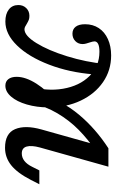

<svg xmlns="http://www.w3.org/2000/svg" viewBox="107 -604 479 794"><g transform="rotate(90 347.0 -206.5)"><path d="M267.2 -35.5Q267.2 -72.5 295.3 -116.9Q323.5 -161.4 371.2 -201.6L380.5 -194.6L304.8 -83.1Q328.2 -158.8 316.5 -227Q304.9 -295.2 264.1 -336.5Q223.2 -377.7 163.5 -377.7Q142.2 -377.7 131.4 -372.5Q120.6 -367.2 120.6 -356.9Q120.6 -352.8 121.9 -348.3Q123.2 -343.8 124.9 -338.1Q127.6 -330.6 129.6 -322.8Q131.7 -315 131.7 -308.2Q131.7 -289.9 119.4 -278Q107.2 -266.1 88.9 -266.1Q70.3 -266.1 60 -279.5Q49.7 -292.9 49.7 -318.4Q49.7 -350.7 65.7 -375Q81.6 -399.3 111.1 -412.7Q140.5 -426.1 178.7 -426.1Q240.4 -426.1 289 -392.6Q337.7 -359.1 365.6 -300.2Q393.6 -241.3 393.6 -167.2Q393.6 -118.6 381.6 -77.4Q369.7 -36.3 349.1 -12.5Q328.6 11.3 303.8 11.3Q286.4 11.3 276.8 -1Q267.2 -13.3 267.2 -35.5ZM-29.7 -42.5Q-29.7 -62.1 -17 -75.1Q-4.3 -88.1 15.2 -88.1Q25.2 -88.1 31.9 -85.5Q38.6 -82.9 49.9 -76.2Q55.1 -72.7 60.3 -70.2Q65.6 -67.7 70.6 -67.7Q97.1 -67.7 127.6 -117Q158.1 -166.2 182.2 -244Q206.3 -321.8 214.3 -402.4L257 -354Q249 -252.9 216.7 -169.1Q184.5 -85.3 137.6 -37Q90.7 11.3 38.7 11.3Q7.1 11.3 -11.3 -3Q-29.7 -17.3 -29.7 -42.5ZM562.7 -414.8 575.6 -364Q526 -330.9 486.5 -291.9Q447 -252.8 418.1 -203.9Q389.2 -154.9 375.4 -95.7L331 -122.3Q365.6 -223.6 423.5 -292.8Q481.3 -361.9 562.7 -414.8ZM584 -56.6Q601 -56.6 614.9 -67.4Q628.9 -78.2 639.4 -99.8L654.2 -129.2H711.4L693.3 -93.8Q664.5 -37.8 632.5 -12.5Q600.6 12.7 560.7 12.7Q501.2 12.7 483.6 -28.9Q466.1 -70.5 484.8 -137.7L562.7 -414.8H638.8L559.5 -131.9Q549.9 -96.6 555.6 -76.6Q561.4 -56.6 584 -56.6Z"/></g></svg>

Font: Playfair Micro SmCond SmLight
Style: Italic
Weight: 360
Width: 4
Italic angle: -15.6°
Designer: Claus Eggers Sørensen
Foundry: Claus Eggers Sørensen
Version: Version 2.203;Glyphs 3.3 (3326)